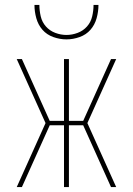

<svg xmlns="http://www.w3.org/2000/svg" viewBox="-20 -760 540 780"><path d="M69 0H48L165 -260L48 -520H69L182 -269H240V-520H260V-269H318L431 -520H452L335 -260L452 0H431L318 -251H260V0H240V-251H182ZM250 -600Q223 -600 196.5 -609.5Q170 -619 152.5 -639Q135 -659 127.5 -686Q120 -713 120 -740H140Q140 -717 145.5 -693.5Q151 -670 166.5 -652.5Q182 -635 204.5 -626.5Q227 -618 250 -618Q273 -618 295.5 -626.5Q318 -635 333.5 -652.5Q349 -670 354.5 -693.5Q360 -717 360 -740H380Q380 -713 372.5 -686Q365 -659 347.5 -639Q330 -619 303.5 -609.5Q277 -600 250 -600Z"/></svg>

Font: Iosevka Curly Thin
Style: Regular
Weight: 100
Monospace: yes
Designer: Belleve Invis
Foundry: Belleve Invis
Version: Version 22.1.2; ttfautohint (v1.8.4)